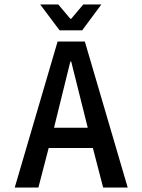

<svg xmlns="http://www.w3.org/2000/svg" viewBox="-20 -840 638 860"><path d="M348 -704 434 -820H353L299 -756H295L241 -820H160L247 -704ZM222 -268 295 -564H299L373 -268ZM442 0H552L360 -654H238L46 0H152L198 -177H396Z"/></svg>

Font: Falling Sky
Style: Condensed
Weight: 400
Designer: Paul D. Hunt
Foundry: Adobe Systems Incorporated
Version: Version 1.02